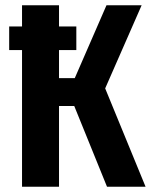

<svg xmlns="http://www.w3.org/2000/svg" viewBox="-20 -712 575 732"><path d="M535 0H388L263 -308H205V0H64V-521H15V-611H64V-692H205V-611H271V-521H205V-414H265L386 -692H520L381 -375Z"/></svg>

Font: Fira Sans Compressed SemiBold
Style: Regular
Weight: 600
Width: 1
Designer: bBox Type GmbH & Carrois Corporate GbR & Edenspiekermann AG
Foundry: bBox Type GmbH & Carrois Corporate GbR & Edenspiekermann AG
Version: Version 4.301